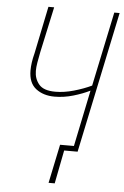

<svg xmlns="http://www.w3.org/2000/svg" viewBox="-59 -756 624 967"><g transform="rotate(5 253.0 -272.5)"><path d="M224 169 265 -27H335L394 -312Q358 -294 310.5 -280Q263 -266 216 -266Q159 -266 121.5 -295Q84 -324 84 -387Q84 -406 87 -427.5Q90 -449 97 -476L146 -714H175L125 -483Q119 -453 115 -429.5Q111 -406 111 -387Q111 -348 134.5 -319.5Q158 -291 218 -291Q262 -291 311 -305Q360 -319 400 -338L479 -714H506L356 0H288L255 169Z"/></g></svg>

Font: Noto Sans SemiCondensed Thin
Style: Italic
Weight: 100
Width: 4
Italic angle: -12°
Designer: Monotype Design Team
Foundry: Monotype Imaging Inc.
Version: Version 2.013; ttfautohint (v1.8.4.7-5d5b)